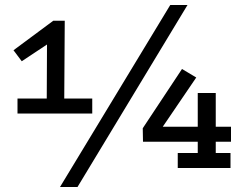

<svg xmlns="http://www.w3.org/2000/svg" viewBox="-20 -672 985 768"><path d="M193 -589H239L237 -278H349V-218H50V-278H167L168 -494L67 -427L34 -471ZM661 -652H730L290 76H220ZM691 0V-60H771V-105H552L551 -159L708 -396L765 -362L631 -165H771V-300H843V-165H904V-105H843V-60H902V0Z"/></svg>

Font: Podkova
Style: Regular
Weight: 400
Designer: Ilya Yudin
Foundry: Cyreal (www.cyreal.org)
Version: Version 2.103